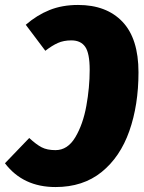

<svg xmlns="http://www.w3.org/2000/svg" viewBox="-52 -736 580 775"><path d="M-32 -77 66 -179Q94 -153 116 -141.5Q138 -130 172 -130Q221 -130 252 -182Q283 -234 296.5 -308.5Q310 -383 310 -454Q310 -521 292 -547Q274 -573 236 -573Q205 -573 181.5 -562.5Q158 -552 131 -531L52 -636Q97 -675 148 -695.5Q199 -716 263 -716Q378 -716 442.5 -648Q507 -580 507 -444Q507 -312 470 -207Q433 -102 358 -41.5Q283 19 172 19Q41 19 -32 -77Z"/></svg>

Font: Fira Sans Extra Condensed Black
Style: Italic
Weight: 900
Width: 3
Italic angle: -8°
Designer: Carrois Corporate & Edenspiekermann AG
Foundry: Carrois Corporate GbR & Edenspiekermann AG
Version: Version 4.203